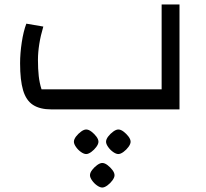

<svg xmlns="http://www.w3.org/2000/svg" viewBox="-20 -490 924 860"><path d="M210 0Q159 0 128 -20Q97 -40 83.5 -85.5Q70 -131 70 -206Q70 -251 77.5 -300.5Q85 -350 98 -384L174 -371Q162 -331 156 -293Q150 -255 150 -222Q150 -181 153.5 -149.5Q157 -118 166 -90H704V-470H784V0ZM438 350Q428 350 415 341Q402 332 392.5 318.5Q383 305 383 295Q383 284 392.5 271.5Q402 259 415 249.5Q428 240 438 240Q449 240 461.5 249.5Q474 259 483.5 271.5Q493 284 493 295Q493 305 483.5 318Q474 331 461 340.5Q448 350 438 350ZM366 200Q356 200 343 191Q330 182 320.5 168.5Q311 155 311 145Q311 134 320.5 121.5Q330 109 343 99.5Q356 90 366 90Q377 90 389.5 99.5Q402 109 411.5 121.5Q421 134 421 145Q421 155 411.5 168Q402 181 389 190.5Q376 200 366 200ZM510 200Q500 200 487 191Q474 182 464.5 168.5Q455 155 455 145Q455 134 464.5 121.5Q474 109 487 99.5Q500 90 510 90Q521 90 533.5 99.5Q546 109 555.5 121.5Q565 134 565 145Q565 155 555.5 168Q546 181 533 190.5Q520 200 510 200Z"/></svg>

Font: Changa
Style: Regular
Weight: 400
Designer: Eduardo Rodriguez Tunni
Foundry: Eduardo Rodriguez Tunni
Version: Version 3.003